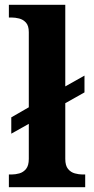

<svg xmlns="http://www.w3.org/2000/svg" viewBox="-20 -780 392 800"><path d="M17 0V-53H29Q44 -53 60.5 -57.5Q77 -62 88.5 -76Q100 -90 100 -118V-264L27 -223V-291L100 -333V-646Q100 -673 88 -686Q76 -699 59.5 -703Q43 -707 29 -707H17V-760H252V-420L332 -465V-395L252 -350V-118Q252 -90 263.5 -76Q275 -62 292 -57.5Q309 -53 323 -53H335V0Z"/></svg>

Font: Noto Serif Tamil
Style: Bold Italic
Weight: 700
Italic angle: -12°
Designer: Indian Type Foundry, Tom Grace, and the Monotype Design Team
Foundry: Monotype Imaging Inc.
Version: Version 2.003; ttfautohint (v1.8.4.7-5d5b)